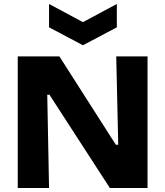

<svg xmlns="http://www.w3.org/2000/svg" viewBox="-20 -943 830 963"><path d="M69 0V-660H278L561 -217H573L563 -660H720V0H531L228 -468H217L226 0ZM226 -923 396 -832 566 -923V-806L396 -716L226 -806Z"/></svg>

Font: Bricolage Grotesque 96pt ExtraBold ExtraBold
Style: Regular
Weight: 800
Version: Version 1.001;gftools[0.9.33.dev8+g029e19f]